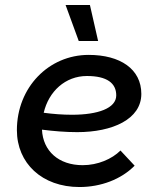

<svg xmlns="http://www.w3.org/2000/svg" viewBox="-20 -746 643 773"><path d="M300 7C386 7 468 -24 522 -79L465 -140C431 -106 374 -81 313 -81C216 -81 153 -138 149 -224C196 -218 244 -214 291 -214C433 -214 549 -266 549 -368C549 -468 464 -525 337 -525C176 -525 48 -394 48 -222C48 -89 149 7 300 7ZM297 -581H375L342 -726H244ZM156 -292C176 -378 243 -440 330 -440C411 -440 448 -411 448 -362C448 -310 374 -284 270 -284C232 -284 193 -287 156 -292Z"/></svg>

Font: Fixel Display 20240404 Medium
Style: Italic
Weight: 500
Italic angle: -10°
Designer: AlfaBravo + MacPaw
Foundry: Kyrylo Tkachov, Marchela Mozhyna, Serhii Makarenko, Maria Weinstein, Zakhar Kryvoshyya
Version: Version 1.211;Glyphs 3.2 (3225)